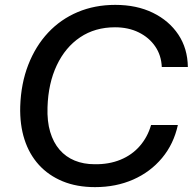

<svg xmlns="http://www.w3.org/2000/svg" viewBox="-20 -758 791 788"><path d="M370 10Q295 10 237 -14Q179 -38 139.5 -81.5Q100 -125 80.5 -185.5Q61 -246 63 -321Q66 -415 96 -492Q126 -569 177.5 -624Q229 -679 299 -708.5Q369 -738 453 -738Q541 -738 607.5 -705.5Q674 -673 712 -616Q750 -559 751 -483H644Q642 -531 617 -567.5Q592 -604 549.5 -625Q507 -646 452 -646Q370 -646 309 -605Q248 -564 213 -490Q178 -416 175 -318Q173 -260 186 -216.5Q199 -173 224.5 -143.5Q250 -114 286.5 -99Q323 -84 368 -84Q427 -83 474.5 -102.5Q522 -122 554 -159Q586 -196 600 -245H710Q693 -167 645 -109.5Q597 -52 526.5 -21Q456 10 370 10Z"/></svg>

Font: Mona Sans ExtraLight Medium
Style: Italic
Weight: 500
Italic angle: -11.6951°
Version: Version 2.000